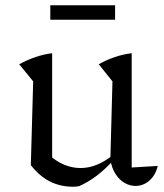

<svg xmlns="http://www.w3.org/2000/svg" viewBox="-20 -700 624 729"><path d="M480 -64 579 -70Q573 -45 560 -28Q547 -11 530 -2.5Q513 6 495 6Q473 6 453 -5.5Q433 -17 418.5 -39.5Q404 -62 399 -94L407 -391L355 -456Q415 -490 480 -498ZM280 7Q274 8 268 8.5Q262 9 257 9Q209 9 169.5 -11Q130 -31 97 -73L166 -112Q222 -62 286 -62Q346 -62 406 -109L408 -89Q379 -57 347.5 -33Q316 -9 280 7ZM97 -73 106 -391 53 -456Q115 -490 178 -498V-87ZM171 -625V-680H417V-625Z"/></svg>

Font: Piazzolla Thin
Style: Regular
Weight: 400
Version: Version 2.001